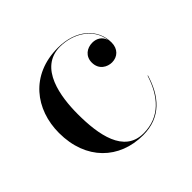

<svg xmlns="http://www.w3.org/2000/svg" viewBox="-124 -607 754 754"><g transform="rotate(-45 253.0 -230.0)"><path d="M454.5 -143H452.5C425.5 -57 373.5 6 281.5 6C173 6 152 -115.5 152 -230C152 -324 171.5 -467 290.5 -467C360 -467 433 -427 442 -351.5C435.5 -376 414.5 -388.5 391 -388.5C360.5 -388.5 334 -369.5 334 -334.5C334 -294.5 366 -278.5 391 -278.5C421.5 -278.5 445 -299.5 445 -335.5C445 -410.5 382.5 -470 280.5 -470C129.5 -470 47.5 -360 47.5 -230C47.5 -80 144 10 275 10C376 10 428.5 -56 454.5 -143Z"/></g></svg>

Font: Bodoni* 96pt
Style: Regular
Weight: 400
Version: Version 2.3